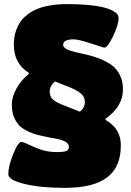

<svg xmlns="http://www.w3.org/2000/svg" viewBox="-20 -802 632 928"><path d="M119.1 -444.8V-450.2Q46.9 -495.1 46.9 -585.9Q46.9 -604.5 49.3 -621.6Q51.8 -638.7 59.1 -658.9Q66.4 -679.2 78.1 -696Q89.8 -712.9 109.9 -729.2Q129.9 -745.6 156 -757.1Q182.1 -768.6 220.2 -775.4Q258.3 -782.2 304.2 -782.2Q360.8 -782.2 405.5 -778.1Q450.2 -773.9 477.3 -767.3Q504.4 -760.7 522 -751.7Q539.6 -742.7 546.4 -733.9Q553.2 -725.1 553.2 -715.8Q553.2 -682.6 526.6 -627.2Q500 -571.8 484.9 -571.8Q481.9 -571.8 472.2 -575Q462.4 -578.1 445.8 -583.7Q429.2 -589.4 417 -592.8Q358.9 -611.8 335.9 -611.8Q285.2 -611.8 285.2 -585Q285.6 -573.2 302 -564.7Q318.4 -556.2 344 -550.3Q369.6 -544.4 400.6 -537.4Q431.6 -530.3 462.4 -518.1Q493.2 -505.9 518.3 -488.3Q543.5 -470.7 559.1 -440.2Q574.7 -409.7 574.2 -369.1Q574.2 -287.6 490.2 -228V-222.2Q565.4 -179.7 564 -98.1Q564 5.4 497.6 55.7Q431.2 106 293 106Q175.8 106 97.9 86.9Q20 67.9 20 40Q20 2 43.7 -57.1Q67.4 -116.2 84 -116.2Q92.8 -116.2 148.9 -89.8Q199.2 -66.9 253.9 -66.9Q287.1 -66.9 300 -72Q313 -77.1 313 -91.8Q313 -102.5 304.7 -110.6Q296.4 -118.7 280.8 -123.8Q265.1 -128.9 250.5 -131.8Q235.8 -134.8 214.8 -138.4Q193.8 -142.1 183.1 -145Q137.7 -154.8 107.4 -170.9Q77.1 -187 62.5 -208.5Q47.9 -230 42.5 -250.7Q37.1 -271.5 37.1 -297.9Q37.1 -332 58.8 -372.6Q80.6 -413.1 119.1 -444.8ZM289.1 -391.1 246.1 -408.2Q220.2 -387.7 220.2 -358.9Q220.2 -333.5 237.8 -319.3Q255.4 -305.2 293 -291L366.2 -262.2Q390.1 -281.2 390.1 -309.1Q390.1 -334 369.9 -351.3Q349.6 -368.7 289.1 -391.1Z"/></svg>

Font: GGS TheRock Black
Style: Regular
Weight: 900
Designer: Rodrigo Fuenzalida (2012); Goodgame Studios (2014)
Foundry: Rodrigo Fuenzalida,2012;  GGS,2014
Version: Version 1.002 | FøM Mod